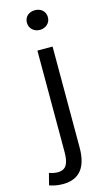

<svg xmlns="http://www.w3.org/2000/svg" viewBox="-195 -821 620 1113"><g transform="rotate(-15 115.5 -265.0)"><path d="M36 243C143 243 184 173 184 62V-543H93V62C93 128 80 169 25 169C6 169 -12 164 -26 159L-44 229C-25 236 3 243 36 243ZM139 -655C174 -655 202 -680 202 -714C202 -751 174 -773 139 -773C103 -773 76 -751 76 -714C76 -680 103 -655 139 -655Z"/></g></svg>

Font: Noto Sans CJK JP Regular
Style: Regular
Weight: 400
Designer: Ryoko NISHIZUKA (kana & ideographs); Paul D. Hunt (Latin, Greek & Cyrillic); Wenlong ZHANG (bopomofo); Sandoll Communica
Foundry: Adobe Systems Incorporated
Version: Version 1.001;PS 1.001;hotconv 1.0.78;makeotf.lib2.5.61930